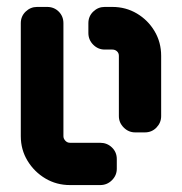

<svg xmlns="http://www.w3.org/2000/svg" viewBox="-20 -534 525 554"><path d="M445 -199Q445 -180 431.5 -166Q418 -152 398 -152H370Q351 -152 337 -166Q323 -180 323 -199V-373Q323 -381 317.5 -386Q312 -391 304 -391H282Q263 -391 249 -405Q235 -419 235 -439V-467Q235 -487 249 -500.5Q263 -514 282 -514H304Q343 -514 375 -495Q407 -476 426 -444Q445 -412 445 -373ZM317 -47Q317 -28 303 -14Q289 0 269 0H182Q143 0 111 -19Q79 -38 59.5 -70Q40 -102 40 -141V-467Q40 -487 54 -500.5Q68 -514 87 -514H116Q136 -514 149.5 -500.5Q163 -487 163 -467V-141Q163 -134 168.5 -128Q174 -122 182 -122H269Q289 -122 303 -108.5Q317 -95 317 -75Z"/></svg>

Font: Monomaniac One
Style: Regular
Weight: 400
Version: Version 1.000; ttfautohint (v1.8.3)